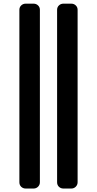

<svg xmlns="http://www.w3.org/2000/svg" viewBox="-20 -830 540 1069"><path d="M377 -809.6Q391.6 -809.6 401.9 -799.8Q412.1 -790 412.1 -775.4V184.6Q412.1 199.2 401.9 209.5Q391.6 219.7 377 219.7H333Q318.4 219.7 308.1 210Q297.9 200.2 297.9 184.6V-775.4Q297.9 -790 308.1 -799.8Q318.4 -809.6 333 -809.6ZM167 -809.6Q181.6 -809.6 191.9 -799.8Q202.1 -790 202.1 -775.4V184.6Q202.1 199.2 191.9 209.5Q181.6 219.7 167 219.7H123Q108.4 219.7 98.1 210Q87.9 200.2 87.9 184.6V-775.4Q87.9 -790 98.1 -799.8Q108.4 -809.6 123 -809.6Z"/></svg>

Font: Rounded-L Mgen+ 1mn bold
Style: Bold
Weight: 700
Designer: [Source Han Sans]
Ryoko NISHIZUKA  (kana & ideographs); Paul D. Hunt (Latin, Greek & Cyrillic); Wenlong ZHANG  (bopomofo
Version: Version 1.059.20150602